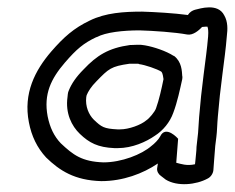

<svg xmlns="http://www.w3.org/2000/svg" viewBox="-20 -458 626 512"><path d="M57 -132C64 -95 79 -64 103 -38C139 -3 179 23 250 25C308 25 361 5 401 -22L399 -9C398 -1 403 7 409 11L422 21C453 40 503 35 534 18C542 14 548 5 549 -4L551 -31C552 -44 553 -55 554 -69L557 -93C559 -108 559 -127 561 -148C565 -194 567 -212 573 -259C578 -299 582 -326 585 -363C587 -379 588 -400 578 -417C561 -451 513 -435 500 -432C493 -430 486 -426 481 -418C444 -423 393 -426 359 -427C311 -427 261 -424 219 -403C177 -383 150 -359 117 -321C73 -270 42 -209 57 -132ZM107 -148C96 -207 116 -248 153 -291C184 -327 203 -343 237 -359H238C262 -372 308 -377 352 -377C389 -376 447 -372 479 -366C495 -363 511 -378 518 -385V-386C526 -387 531 -387 533 -387C535 -384 536 -373 535 -362V-361C532 -326 528 -299 523 -259C517 -212 515 -192 511 -146C509 -123 509 -106 507 -93L504 -66V-65C504 -56 502 -42 501 -29L500 -20C478 -15 462 -21 450 -24C452 -48 453 -62 455 -88C455 -88 422 -126 407 -94C403 -86 391 -74 384 -69C358 -46 304 -25 256 -25C198 -27 175 -45 142 -76C124 -95 113 -118 107 -148ZM160 -199C154 -156 171 -122 193 -101C218 -77 241 -65 285 -63H294C333 -63 370 -80 393 -96C415 -110 433 -132 442 -157C453 -186 460 -220 466 -247C466 -250 467 -253 466 -255C465 -268 465 -293 444 -309H443C423 -322 390 -333 367 -337C353 -340 340 -338 330 -338H327C269 -330 238 -310 203 -273C183 -253 171 -235 164 -218C160 -210 161 -204 160 -199ZM210 -199 211 -204C215 -214 223 -227 237 -241C270 -275 276 -281 325 -288H349C350 -288 350 -287 351 -287C367 -285 399 -274 410 -267C412 -265 414 -262 416 -247C411 -222 404 -191 396 -169C393 -160 378 -142 370 -137C356 -125 324 -113 300 -113H293C257 -115 251 -119 230 -139C217 -152 207 -174 210 -199Z"/></svg>

Font: Hussar Pisanka
Style: OutKur
Weight: 400
Designer: Robert Jablonski
Foundry: Cannot Into Space Fonts
Version: Version 1.070